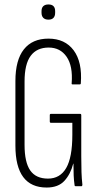

<svg xmlns="http://www.w3.org/2000/svg" viewBox="-20 -834 443 860"><path d="M189 6Q119 6 84 -41Q49 -88 49 -182V-471Q49 -565 87 -613Q125 -661 197 -661Q271 -661 310 -608.5Q349 -556 342 -461Q342 -456 337 -456H305Q300 -456 301 -461Q307 -538 278.5 -579.5Q250 -621 198 -621Q145 -621 117.5 -584Q90 -547 90 -469V-185Q90 -107 115.5 -70.5Q141 -34 195 -34Q249 -34 276.5 -81.5Q304 -129 304 -230V-284H208Q203 -284 203 -290V-318Q203 -324 208 -324H339Q344 -324 344 -318V-134Q344 -92 345 -63Q346 -34 349 -7Q349 0 345 0H319Q314 0 314 -5Q311 -25 310 -48.5Q309 -72 309 -101H308Q296 -54 268.5 -24Q241 6 189 6ZM197 -746Q182 -746 174 -754Q166 -762 166 -777V-784Q166 -799 174 -806.5Q182 -814 197 -814Q212 -814 219.5 -806.5Q227 -799 227 -784V-777Q227 -762 219.5 -754Q212 -746 197 -746Z"/></svg>

Font: Sofia Sans Extra Condensed Light
Style: Regular
Weight: 300
Designer: Botio Nikoltchev, Ani Petrova
Foundry: lettersoup
Version: Version 4.101